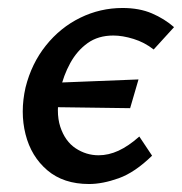

<svg xmlns="http://www.w3.org/2000/svg" viewBox="-20 -450 456 481"><path d="M203 11Q139 11 98.5 -23.5Q58 -58 44 -113.5Q30 -169 44 -231Q59 -291 95 -336Q131 -381 181 -405.5Q231 -430 287 -430Q329 -430 360.5 -416.5Q392 -403 416 -382L365 -326Q342 -344 314.5 -352.5Q287 -361 264 -361Q226 -361 199.5 -342Q173 -323 156 -292Q139 -261 131 -225Q119 -169 131 -132.5Q143 -96 169.5 -78.5Q196 -61 227 -61Q252 -61 277 -72.5Q302 -84 329 -108L361 -60Q318 -18 277.5 -3.5Q237 11 203 11ZM306 -179 83 -182 100 -242 327 -251Z"/></svg>

Font: Ysabeau Office SemiBold
Style: Italic
Weight: 600
Italic angle: -12°
Designer: Christian Thalmann (Catharsis Fonts)
Version: Version 2.001;gftools[0.9.30]; featfreeze: tnum,lnum,ss02